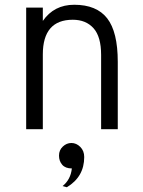

<svg xmlns="http://www.w3.org/2000/svg" viewBox="-20 -543 600 807"><path d="M405 0V-312Q405 -389 373 -424.5Q341 -460 286 -460Q160 -460 160 -314V0H90V-511H160V-455Q207 -523 292 -523Q386 -523 430.5 -466Q475 -409 475 -283V0ZM243 239Q277 212 282 165Q255 165 241.5 149.5Q228 134 228 111Q228 88 244 73Q260 58 280 58Q301 58 317.5 74.5Q334 91 334 117Q334 200 261 244Z"/></svg>

Font: Overpass Light
Style: Regular
Weight: 300
Designer: Delve Withrington, Thomas Jockin
Foundry: Delve Fonts
Version: Version 3.000;DELV;Overpass